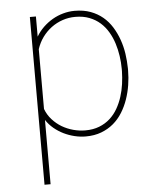

<svg xmlns="http://www.w3.org/2000/svg" viewBox="-53 -584 706 834"><g transform="rotate(-5 300.0 -167.5)"><path d="M512.2 -259.3Q512.2 -228.5 507.1 -196.5Q502 -164.6 491.7 -134.8Q481.4 -105 465.1 -78.6Q448.7 -52.2 425.8 -32.7Q402.8 -13.2 372.6 -1.7Q342.3 9.8 304.2 9.8Q280.3 9.8 255.9 3.9Q231.4 -2 209 -12.9Q186.5 -23.9 167 -40Q147.5 -56.2 133.8 -77.1V203.1H107.4V-528.3H133.8V-440.4Q147 -462.9 165.8 -481Q184.6 -499 206.5 -511.7Q228.5 -524.4 253.2 -531.2Q277.8 -538.1 303.2 -538.1Q341.8 -538.1 372.3 -526.9Q402.8 -515.6 425.8 -496.3Q448.7 -477.1 465.1 -450.7Q481.4 -424.3 491.9 -394.5Q502.4 -364.7 507.1 -332.8Q511.7 -300.8 512.2 -269.5ZM485.4 -269.5Q485.4 -296.9 481.2 -325.4Q477.1 -354 468.5 -380.9Q460 -407.7 446 -431.4Q432.1 -455.1 412.1 -472.9Q392.1 -490.7 365.2 -501.2Q338.4 -511.7 303.7 -511.7Q274.9 -511.7 248.3 -502.7Q221.7 -493.7 199.2 -477.1Q176.8 -460.4 159.9 -437.3Q143.1 -414.1 133.8 -385.7V-125Q143.6 -98.6 161.9 -78.4Q180.2 -58.1 203.1 -44.4Q226.1 -30.8 252.4 -23.7Q278.8 -16.6 304.7 -16.6Q338.9 -16.6 365.7 -27.1Q392.6 -37.6 412.6 -55.7Q432.6 -73.7 446.3 -97.7Q460 -121.6 468.5 -148.4Q477.1 -175.3 481 -203.6Q484.9 -231.9 485.4 -259.3Z"/></g></svg>

Font: Roboto Mono Thin
Style: Regular
Weight: 250
Designer: Google
Version: Version 2.000985; 2015; ttfautohint (v1.3)